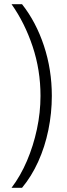

<svg xmlns="http://www.w3.org/2000/svg" viewBox="-20 -737 317 915"><path d="M227 -280Q227 -198 210.5 -117.5Q194 -37 162 33.5Q130 104 85 158H35Q78 101 108.5 29.5Q139 -42 156 -121.5Q173 -201 173 -280Q173 -403 135.5 -515.5Q98 -628 35 -717H85Q152 -632 189.5 -518.5Q227 -405 227 -280Z"/></svg>

Font: Noto Sans Lao UI ExtCond Light
Style: Regular
Weight: 300
Width: 2
Designer: Monotype Design Team
Foundry: Monotype Imaging Inc.
Version: Version 2.000; ttfautohint (v1.8.4.7-5d5b)